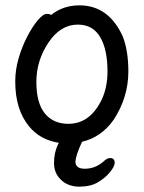

<svg xmlns="http://www.w3.org/2000/svg" viewBox="-20 -512 540 718"><path d="M236 -49Q318 -49 362 -143Q382 -188 382 -245Q382 -327 354.5 -373.5Q327 -420 271 -420Q206 -420 161 -352.5Q116 -285 116 -206Q116 -127 147.5 -88Q179 -49 236 -49ZM37 -207Q37 -252 50 -295.5Q63 -339 82 -375.5Q101 -412 121 -436Q141 -460 155 -460Q166 -460 171 -456Q216 -492 277 -492Q386 -492 439 -376Q460 -322 460 -245Q460 -148 405 -64Q405 -64 405 -64Q358 2 287 18Q264 67 262 92Q262 119 297 119Q336 119 367 92Q380 79 392 79Q401 79 405 84Q409 89 409 96Q409 110 391.5 131.5Q374 153 346.5 169.5Q319 186 277 186Q235 186 208.5 161Q182 136 182 98Q182 60 196 30Q198 26 200 22Q130 11 89 -39Q37 -102 37 -207Z"/></svg>

Font: Moon Stars Kai HW
Style: Bold
Weight: 700
Designer: GuiWonder
Version: Version 1.101